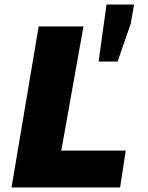

<svg xmlns="http://www.w3.org/2000/svg" viewBox="-20 -829 656 849"><path d="M151 -712H349L251 -163H536L511 0H31ZM451 -809H573L558 -724L500 -557H416Z"/></svg>

Font: Nebula Sans Black
Style: Regular
Weight: 900
Italic angle: -9°
Designer: Paul D. Hunt for Adobe (as Source Sans)
Foundry: Nebula Entertainment & Broadcasting LLC
Version: Version 1.010